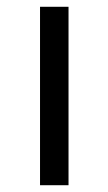

<svg xmlns="http://www.w3.org/2000/svg" viewBox="-20 -546 319 566"><path d="M182 0H98V-526H182Z"/></svg>

Font: FiraSans
Style: Regular
Weight: 350
Designer: Carrois Corporate & Edenspiekermann AG
Foundry: Carrois Corporate GbR & Edenspiekermann AG
Version: Version 3.106;PS 003.106;hotconv 1.0.70;makeotf.lib2.5.58329